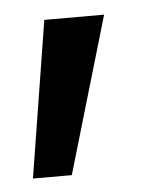

<svg xmlns="http://www.w3.org/2000/svg" viewBox="-33 -126 249 317"><g transform="rotate(-5 92.0 32.5)"><path d="M9.8 162.1H74.2L150.4 -97.2H51.3Z"/></g></svg>

Font: Guggenheim Sans Display
Style: Regular
Weight: 400
Designer: Modified by Tom Baber under direction of Pentagram Design 2023
Foundry: rsms
Version: Version 1.001;Glyphs 3.1.2 (3151)